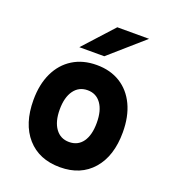

<svg xmlns="http://www.w3.org/2000/svg" viewBox="-136 -833 840 945"><g transform="rotate(20 284.5 -360.0)"><path d="M285.5 12Q176 12 113.2 -59.2Q50.5 -130.5 50.5 -255Q50.5 -337 79.2 -397.2Q108 -457.5 160.8 -490.2Q213.5 -523 285.5 -523Q357 -523 409.2 -490.5Q461.5 -458 490 -397.8Q518.5 -337.5 518.5 -255Q518.5 -131 456.2 -59.5Q394 12 285.5 12ZM285.5 -120Q331.5 -120 356.8 -155.5Q382 -191 382 -255Q382 -319.5 356.2 -355.2Q330.5 -391 285.5 -391Q240 -391 214 -354.8Q188 -318.5 188 -255Q188 -192 214 -156Q240 -120 285.5 -120ZM174 -576 316 -732H482.5L304.5 -576Z"/></g></svg>

Font: Overpass ExtraBold
Style: Regular
Weight: 800
Designer: Delve Withrington, Dave Bailey, Thomas Jockin
Foundry: Delve Fonts LLC
Version: Version 4.000; ttfautohint (v1.8.3)